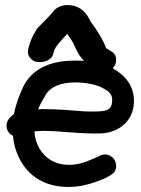

<svg xmlns="http://www.w3.org/2000/svg" viewBox="-20 -714 554 757"><path d="M337 -629V-630C332 -635 315 -694 246 -694C225 -694 207 -687 193 -673V-672C181 -658 171 -646 155 -631L125 -600V-599C110 -576 98 -551 91 -519C85 -492 106 -474 124 -470C147 -466 184 -474 190 -502L193 -512C197 -531 228 -562 245 -580C249 -575 254 -568 259 -560C275 -539 282 -503 311 -474C299 -475 286 -475 273 -475C165 -475 103 -433 73 -375C59 -345 43 -307 35 -264C28 -260 24 -255 21 -252C1 -234 2 -206 16 -190C20 -185 23 -183 31 -179C32 -166 35 -152 38 -138C57 -67 104 -3 192 17C279 36 352 7 398 -13L417 -24C443 -38 441 -67 432 -83C423 -98 399 -115 370 -98L345 -87C332 -81 318 -76 302 -71C255 -58 212 -64 181 -82C145 -104 118 -144 116 -196C123 -197 136 -197 150 -198C222 -198 297 -185 380 -188C450 -192 504 -237 508 -308C511 -378 471 -418 424 -445C441 -459 447 -499 416 -513L404 -521C403 -522 400 -523 399 -523C386 -558 361 -598 337 -629ZM275 -389C315 -389 350 -382 375 -372C409 -355 425 -344 422 -313C419 -276 398 -272 311 -275C264 -279 203 -284 147 -284H145C140 -284 135 -283 130 -283C138 -302 149 -322 158 -336L159 -337V-338C176 -371 220 -389 275 -389Z"/></svg>

Font: Stray Cat
Style: BlkExt
Weight: 900
Version: Version 1.0